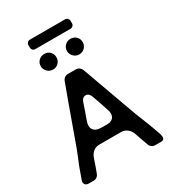

<svg xmlns="http://www.w3.org/2000/svg" viewBox="-246 -1193 1192 1324"><g transform="rotate(-30 350.0 -531.0)"><path d="M514.6 -1035.2V-1014.6Q514.6 -1003.9 506.3 -995.6Q498 -987.3 486.3 -987.3H206.1Q194.3 -987.3 186.5 -995.6Q178.7 -1003.9 178.7 -1014.6V-1035.2Q178.7 -1045.9 186.5 -1054.2Q194.3 -1062.5 206.1 -1062.5H486.3Q498 -1062.5 506.3 -1054.2Q514.6 -1045.9 514.6 -1035.2ZM242.2 -803.7Q216.8 -803.7 198.2 -822.3Q179.7 -840.8 179.7 -865.2Q179.7 -892.6 198.2 -910.2Q216.8 -927.7 242.2 -927.7Q269.5 -927.7 287.1 -910.2Q304.7 -892.6 304.7 -865.2Q304.7 -840.8 287.1 -822.3Q269.5 -803.7 242.2 -803.7ZM451.2 -803.7Q425.8 -803.7 407.2 -822.3Q388.7 -840.8 388.7 -865.2Q388.7 -892.6 407.2 -910.2Q425.8 -927.7 451.2 -927.7Q477.5 -927.7 496.1 -910.2Q513.7 -892.6 513.7 -865.2Q513.7 -840.8 496.1 -822.3Q477.5 -803.7 451.2 -803.7ZM422.9 -694.3Q437.5 -653.3 461.9 -585.9Q496.1 -493.2 517.6 -431.6Q572.3 -280.3 583 -251Q591.8 -228.5 606.4 -192.4Q621.1 -156.2 627.9 -137.7Q647.5 -83 662.1 -43.9H660.2Q664.1 -33.2 664.1 -24.4Q664.1 -18.6 662.1 -12.7Q658.2 0 636.7 0H591.8Q577.1 0 564.5 -8.8Q552.7 -17.6 547.9 -31.2Q541 -48.8 530.3 -81.1Q529.3 -83 522.5 -103.5Q515.6 -124 511.7 -133.8Q502 -164.1 480.5 -179.7Q460 -196.3 432.6 -196.3H259.8Q231.4 -196.3 210.9 -179.7Q191.4 -164.1 181.6 -136.7Q171.9 -109.4 163.1 -83Q146.5 -38.1 144.5 -32.2Q139.6 -17.6 127.9 -8.8Q116.2 0 100.6 0H64.5Q42 0 33.2 -13.7Q28.3 -22.5 28.3 -31.2Q28.3 -37.1 31.2 -43Q39.1 -64.5 64.5 -136.7Q71.3 -153.3 86.4 -189.5Q101.6 -225.6 110.4 -250Q155.3 -376 170.9 -418Q212.9 -533.2 227.5 -575.2Q240.2 -608.4 252.9 -643.6Q264.6 -675.8 271.5 -694.3Q276.4 -709 288.1 -717.8Q300.8 -726.6 315.4 -726.6H377.9Q392.6 -726.6 405.3 -717.8Q417 -709 422.9 -694.3ZM294.9 -295.9Q306.6 -290 347.7 -290Q387.7 -289.1 400.4 -293Q421.9 -299.8 431.6 -320.3Q441.4 -342.8 428.7 -377Q418 -411.1 408.2 -439.5Q401.4 -458 385.7 -503.9Q373 -538.1 346.7 -538.1Q320.3 -538.1 308.6 -502Q298.8 -472.7 287.1 -438.5Q274.4 -406.2 265.6 -377.9Q254.9 -347.7 262.7 -326.2Q270.5 -304.7 294.9 -295.9Z"/></g></svg>

Font: DeepSea
Style: Medium
Weight: 500
Designer: Stem
Version: Version 3.019;git-0a5106e0b